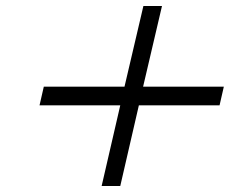

<svg xmlns="http://www.w3.org/2000/svg" viewBox="-20 -620 766 640"><path d="M711.9 -269H442.9L380.9 0H318.8L380.9 -269H111.8L126 -331.1H395L458 -600.1H520L457 -331.1H726.1Z"/></svg>

Font: Perun
Style: Italic
Weight: 400
Italic angle: -12°
Foundry: Stefan Peev, Context Ltd
Version: Version 001.000